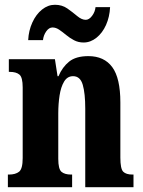

<svg xmlns="http://www.w3.org/2000/svg" viewBox="-20 -784 600 804"><path d="M13 0V-53H17Q45 -53 60 -65Q75 -77 75 -122V-418Q75 -460 61.5 -471.5Q48 -483 21 -483H17V-536H210L221 -465H225Q241 -503 269.5 -526Q298 -549 350 -549Q416 -549 450 -503Q484 -457 484 -355V-124Q484 -77 496 -65Q508 -53 535 -53H539V0H337V-329Q337 -393 326.5 -429Q316 -465 286 -465Q262 -465 248.5 -442.5Q235 -420 229.5 -384.5Q224 -349 224 -309V-119Q224 -76 237.5 -64.5Q251 -53 278 -53H282V0ZM330 -606Q308 -606 290 -615.5Q272 -625 257 -637.5Q242 -650 228 -659.5Q214 -669 200 -669Q185 -669 173.5 -652.5Q162 -636 160 -616H98Q100 -656 115.5 -690Q131 -724 156 -744Q181 -764 210 -764Q240 -764 262 -748.5Q284 -733 303 -717Q322 -701 339 -701Q353 -701 365.5 -717.5Q378 -734 380 -754H441Q439 -713 424 -679.5Q409 -646 384 -626Q359 -606 330 -606Z"/></svg>

Font: Noto Serif Ethiopic ExtraCondensed ExtraBold
Style: Regular
Weight: 800
Width: 2
Designer: Monotype Design Team
Foundry: Monotype Imaging Inc.
Version: Version 2.102; ttfautohint (v1.8.4.7-5d5b)